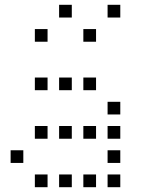

<svg xmlns="http://www.w3.org/2000/svg" viewBox="-20 -796 640 792"><path d="M224.8 -776.2Q223.8 -776.2 223.8 -776.2Q223.8 -776.2 223.8 -775.2V-724.8Q223.8 -723.8 223.8 -723.8Q223.8 -723.8 224.8 -723.8H275.2Q276.2 -723.8 276.2 -723.8Q276.2 -723.8 276.2 -724.8V-775.2Q276.2 -776.2 276.2 -776.2Q276.2 -776.2 275.2 -776.2ZM424.8 -776.2Q423.8 -776.2 423.8 -776.2Q423.8 -776.2 423.8 -775.2V-724.8Q423.8 -723.8 423.8 -723.8Q423.8 -723.8 424.8 -723.8H475.2Q476.2 -723.8 476.2 -723.8Q476.2 -723.8 476.2 -724.8V-775.2Q476.2 -776.2 476.2 -776.2Q476.2 -776.2 475.2 -776.2ZM124.8 -676.2Q123.8 -676.2 123.8 -676.2Q123.8 -676.2 123.8 -675.2V-624.8Q123.8 -623.8 123.8 -623.8Q123.8 -623.8 124.8 -623.8H175.2Q176.2 -623.8 176.2 -623.8Q176.2 -623.8 176.2 -624.8V-675.2Q176.2 -676.2 176.2 -676.2Q176.2 -676.2 175.2 -676.2ZM324.8 -676.2Q323.8 -676.2 323.8 -676.2Q323.8 -676.2 323.8 -675.2V-624.8Q323.8 -623.8 323.8 -623.8Q323.8 -623.8 324.8 -623.8H375.2Q376.2 -623.8 376.2 -623.8Q376.2 -623.8 376.2 -624.8V-675.2Q376.2 -676.2 376.2 -676.2Q376.2 -676.2 375.2 -676.2ZM124.8 -476.2Q123.8 -476.2 123.8 -476.2Q123.8 -476.2 123.8 -475.2V-424.8Q123.8 -423.8 123.8 -423.8Q123.8 -423.8 124.8 -423.8H175.2Q176.2 -423.8 176.2 -423.8Q176.2 -423.8 176.2 -424.8V-475.2Q176.2 -476.2 176.2 -476.2Q176.2 -476.2 175.2 -476.2ZM224.8 -476.2Q223.8 -476.2 223.8 -476.2Q223.8 -476.2 223.8 -475.2V-424.8Q223.8 -423.8 223.8 -423.8Q223.8 -423.8 224.8 -423.8H275.2Q276.2 -423.8 276.2 -423.8Q276.2 -423.8 276.2 -424.8V-475.2Q276.2 -476.2 276.2 -476.2Q276.2 -476.2 275.2 -476.2ZM324.8 -476.2Q323.8 -476.2 323.8 -476.2Q323.8 -476.2 323.8 -475.2V-424.8Q323.8 -423.8 323.8 -423.8Q323.8 -423.8 324.8 -423.8H375.2Q376.2 -423.8 376.2 -423.8Q376.2 -423.8 376.2 -424.8V-475.2Q376.2 -476.2 376.2 -476.2Q376.2 -476.2 375.2 -476.2ZM424.8 -376.2Q423.8 -376.2 423.8 -376.2Q423.8 -376.2 423.8 -375.2V-324.8Q423.8 -323.8 423.8 -323.8Q423.8 -323.8 424.8 -323.8H475.2Q476.2 -323.8 476.2 -323.8Q476.2 -323.8 476.2 -324.8V-375.2Q476.2 -376.2 476.2 -376.2Q476.2 -376.2 475.2 -376.2ZM124.8 -276.2Q123.8 -276.2 123.8 -276.2Q123.8 -276.2 123.8 -275.2V-224.8Q123.8 -223.8 123.8 -223.8Q123.8 -223.8 124.8 -223.8H175.2Q176.2 -223.8 176.2 -223.8Q176.2 -223.8 176.2 -224.8V-275.2Q176.2 -276.2 176.2 -276.2Q176.2 -276.2 175.2 -276.2ZM224.8 -276.2Q223.8 -276.2 223.8 -276.2Q223.8 -276.2 223.8 -275.2V-224.8Q223.8 -223.8 223.8 -223.8Q223.8 -223.8 224.8 -223.8H275.2Q276.2 -223.8 276.2 -223.8Q276.2 -223.8 276.2 -224.8V-275.2Q276.2 -276.2 276.2 -276.2Q276.2 -276.2 275.2 -276.2ZM324.8 -276.2Q323.8 -276.2 323.8 -276.2Q323.8 -276.2 323.8 -275.2V-224.8Q323.8 -223.8 323.8 -223.8Q323.8 -223.8 324.8 -223.8H375.2Q376.2 -223.8 376.2 -223.8Q376.2 -223.8 376.2 -224.8V-275.2Q376.2 -276.2 376.2 -276.2Q376.2 -276.2 375.2 -276.2ZM424.8 -276.2Q423.8 -276.2 423.8 -276.2Q423.8 -276.2 423.8 -275.2V-224.8Q423.8 -223.8 423.8 -223.8Q423.8 -223.8 424.8 -223.8H475.2Q476.2 -223.8 476.2 -223.8Q476.2 -223.8 476.2 -224.8V-275.2Q476.2 -276.2 476.2 -276.2Q476.2 -276.2 475.2 -276.2ZM24.8 -176.2Q23.8 -176.2 23.8 -176.2Q23.8 -176.2 23.8 -175.2V-124.8Q23.8 -123.8 23.8 -123.8Q23.8 -123.8 24.8 -123.8H75.2Q76.2 -123.8 76.2 -123.8Q76.2 -123.8 76.2 -124.8V-175.2Q76.2 -176.2 76.2 -176.2Q76.2 -176.2 75.2 -176.2ZM424.8 -176.2Q423.8 -176.2 423.8 -176.2Q423.8 -176.2 423.8 -175.2V-124.8Q423.8 -123.8 423.8 -123.8Q423.8 -123.8 424.8 -123.8H475.2Q476.2 -123.8 476.2 -123.8Q476.2 -123.8 476.2 -124.8V-175.2Q476.2 -176.2 476.2 -176.2Q476.2 -176.2 475.2 -176.2ZM124.8 -76.2Q123.8 -76.2 123.8 -76.2Q123.8 -76.2 123.8 -75.2V-24.8Q123.8 -23.8 123.8 -23.8Q123.8 -23.8 124.8 -23.8H175.2Q176.2 -23.8 176.2 -23.8Q176.2 -23.8 176.2 -24.8V-75.2Q176.2 -76.2 176.2 -76.2Q176.2 -76.2 175.2 -76.2ZM224.8 -76.2Q223.8 -76.2 223.8 -76.2Q223.8 -76.2 223.8 -75.2V-24.8Q223.8 -23.8 223.8 -23.8Q223.8 -23.8 224.8 -23.8H275.2Q276.2 -23.8 276.2 -23.8Q276.2 -23.8 276.2 -24.8V-75.2Q276.2 -76.2 276.2 -76.2Q276.2 -76.2 275.2 -76.2ZM324.8 -76.2Q323.8 -76.2 323.8 -76.2Q323.8 -76.2 323.8 -75.2V-24.8Q323.8 -23.8 323.8 -23.8Q323.8 -23.8 324.8 -23.8H375.2Q376.2 -23.8 376.2 -23.8Q376.2 -23.8 376.2 -24.8V-75.2Q376.2 -76.2 376.2 -76.2Q376.2 -76.2 375.2 -76.2ZM424.8 -76.2Q423.8 -76.2 423.8 -76.2Q423.8 -76.2 423.8 -75.2V-24.8Q423.8 -23.8 423.8 -23.8Q423.8 -23.8 424.8 -23.8H475.2Q476.2 -23.8 476.2 -23.8Q476.2 -23.8 476.2 -24.8V-75.2Q476.2 -76.2 476.2 -76.2Q476.2 -76.2 475.2 -76.2Z"/></svg>

Font: Doto Black
Style: Regular
Weight: 900
Monospace: yes
Version: Version 1.000